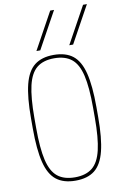

<svg xmlns="http://www.w3.org/2000/svg" viewBox="-107 -1059 714 1128"><g transform="rotate(-10 250.0 -495.0)"><path d="M374 -780H351L472 -1000H495ZM178 -780H155L276 -1000H299ZM250 10Q179 10 136 -23.5Q93 -57 74 -133Q55 -209 55 -335V-395Q55 -522 74 -597.5Q93 -673 136 -706.5Q179 -740 250 -740Q322 -740 364.5 -706.5Q407 -673 426 -597.5Q445 -522 445 -395V-335Q445 -209 426 -133Q407 -57 364.5 -23.5Q322 10 250 10ZM250 -10Q315 -10 353.5 -41Q392 -72 408.5 -143Q425 -214 425 -335V-395Q425 -516 408.5 -587Q392 -658 353.5 -689Q315 -720 250 -720Q185 -720 146.5 -689Q108 -658 91.5 -587Q75 -516 75 -395V-335Q75 -214 91.5 -143Q108 -72 146.5 -41Q185 -10 250 -10Z"/></g></svg>

Font: M PLUS Code Latin Thin
Style: Regular
Weight: 250
Designer: Coji Morishita
Foundry: UNDERFOREST DESIGN
Version: Version 1.002; ttfautohint (v1.8.3)